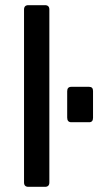

<svg xmlns="http://www.w3.org/2000/svg" viewBox="-20 -723 407 743"><path d="M154 0H90Q73 0 73 -17V-686Q73 -703 90 -703H154Q171 -703 171 -686V-17Q171 0 154 0ZM340 -371V-267Q340 -250 325 -250H256Q240 -250 240 -268V-370Q240 -387 256 -387H325Q340 -387 340 -371Z"/></svg>

Font: Rajdhani Semibold
Style: Regular
Weight: 600
Designer: Satya Rajpurohit, Jyotish Sonowal
Foundry: Indian Type Foundry
Version: Version 1.200;PS 1.0;hotconv 1.0.78;makeotf.lib2.5.61930; tt